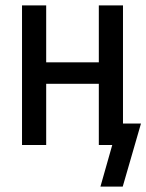

<svg xmlns="http://www.w3.org/2000/svg" viewBox="-20 -540 545 715"><path d="M354 155 398 0H348V-228H152V0H62V-520H152V-308H348V-520H438V-80H505L437 155Z"/></svg>

Font: Iosevka Term Medium
Style: Regular
Weight: 500
Monospace: yes
Designer: Belleve Invis
Foundry: Belleve Invis
Version: Version 26.3.1